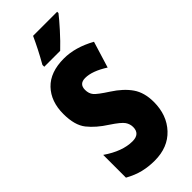

<svg xmlns="http://www.w3.org/2000/svg" viewBox="-295 -975 1032 1032"><g transform="rotate(-45 221.5 -458.5)"><path d="M211 -927Q196 -894 177.5 -857.5Q159 -821 136 -781V-767H257Q294 -802 334 -846.5Q374 -891 394 -917V-927ZM292 -422Q233 -460 218 -478Q203 -496 203 -524Q203 -569 249 -569Q302 -569 374 -523L420 -673Q328 -724 242 -724Q138 -724 83.5 -667Q29 -610 29 -515Q29 -429 65 -384Q101 -339 162 -300Q218 -263 231.5 -243Q245 -223 245 -200Q245 -148 188 -148Q112 -148 25 -208V-35Q70 -10 111.5 0Q153 10 199 10Q300 10 359.5 -53.5Q419 -117 419 -217Q419 -288 386.5 -335Q354 -382 292 -422Z"/></g></svg>

Font: Noto Sans Display Condensed Black
Style: Regular
Weight: 900
Width: 3
Designer: Monotype Design team
Foundry: Monotype Imaging Inc.
Version: 1.000